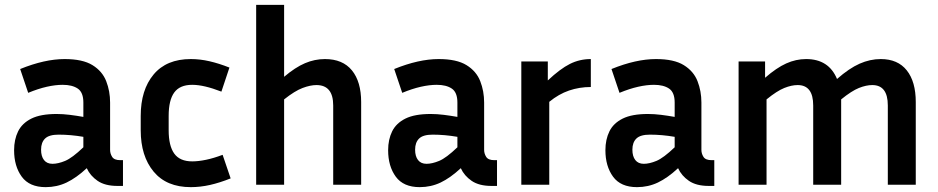

<svg xmlns="http://www.w3.org/2000/svg" viewBox="-20 -760 3861 790"><path d="M463 5Q412 5 381.5 -16Q351 -37 337 -68Q294 -28 254 -9Q214 10 168 10Q101 10 69.5 -33Q38 -76 38 -142Q38 -186 54.5 -219.5Q71 -253 109 -272Q147 -291 213 -291Q239 -291 267 -287.5Q295 -284 323 -279V-338Q323 -380 300 -395.5Q277 -411 238 -411Q208 -411 172.5 -403Q137 -395 96 -378L63 -476Q164 -517 246 -517Q320 -517 360.5 -492Q401 -467 417 -426Q433 -385 433 -338V-143Q433 -128 441.5 -114.5Q450 -101 475 -101H486V5ZM149 -144Q149 -117 161 -101.5Q173 -86 196 -86Q219 -86 248 -98Q277 -110 323 -154V-197Q271 -206 221 -206Q182 -206 165.5 -190Q149 -174 149 -144Z M674 -283V-224Q674 -160 697 -128Q720 -96 771 -96Q796 -96 827.5 -102.5Q859 -109 896 -123L929 -26Q884 -8 844 1Q804 10 765 10Q665 10 612 -54Q559 -118 559 -224V-283Q559 -390 612 -453.5Q665 -517 765 -517Q803 -517 842 -508Q881 -499 924 -482L891 -383Q819 -411 771 -411Q720 -411 697 -379.5Q674 -348 674 -283Z M1282 -410Q1257 -410 1225 -398Q1193 -386 1149 -351V0H1034V-740H1149V-444Q1195 -483 1235 -500Q1275 -517 1317 -517Q1390 -517 1428 -470.5Q1466 -424 1466 -340V0H1351V-326Q1351 -410 1282 -410Z M2002 5Q1951 5 1920.5 -16Q1890 -37 1876 -68Q1833 -28 1793 -9Q1753 10 1707 10Q1640 10 1608.5 -33Q1577 -76 1577 -142Q1577 -186 1593.5 -219.5Q1610 -253 1648 -272Q1686 -291 1752 -291Q1778 -291 1806 -287.5Q1834 -284 1862 -279V-338Q1862 -380 1839 -395.5Q1816 -411 1777 -411Q1747 -411 1711.5 -403Q1676 -395 1635 -378L1602 -476Q1703 -517 1785 -517Q1859 -517 1899.5 -492Q1940 -467 1956 -426Q1972 -385 1972 -338V-143Q1972 -128 1980.5 -114.5Q1989 -101 2014 -101H2025V5ZM1688 -144Q1688 -117 1700 -101.5Q1712 -86 1735 -86Q1758 -86 1787 -98Q1816 -110 1862 -154V-197Q1810 -206 1760 -206Q1721 -206 1704.5 -190Q1688 -174 1688 -144Z M2411 -402Q2364 -402 2321.5 -387.5Q2279 -373 2240 -341V0H2125V-507H2234V-429Q2285 -477 2325 -497Q2365 -517 2411 -517Z M2896 5Q2845 5 2814.5 -16Q2784 -37 2770 -68Q2727 -28 2687 -9Q2647 10 2601 10Q2534 10 2502.5 -33Q2471 -76 2471 -142Q2471 -186 2487.5 -219.5Q2504 -253 2542 -272Q2580 -291 2646 -291Q2672 -291 2700 -287.5Q2728 -284 2756 -279V-338Q2756 -380 2733 -395.5Q2710 -411 2671 -411Q2641 -411 2605.5 -403Q2570 -395 2529 -378L2496 -476Q2597 -517 2679 -517Q2753 -517 2793.5 -492Q2834 -467 2850 -426Q2866 -385 2866 -338V-143Q2866 -128 2874.5 -114.5Q2883 -101 2908 -101H2919V5ZM2582 -144Q2582 -117 2594 -101.5Q2606 -86 2629 -86Q2652 -86 2681 -98Q2710 -110 2756 -154V-197Q2704 -206 2654 -206Q2615 -206 2598.5 -190Q2582 -174 2582 -144Z M3134 -351V0H3019V-507H3128V-440Q3175 -481 3215 -499Q3255 -517 3297 -517Q3390 -517 3424 -435Q3474 -479 3517 -498Q3560 -517 3604 -517Q3674 -517 3711 -470.5Q3748 -424 3748 -340V0H3633V-326Q3633 -410 3569 -410Q3544 -410 3514 -398Q3484 -386 3441 -351V0H3326V-326Q3326 -410 3262 -410Q3237 -410 3207 -398Q3177 -386 3134 -351Z"/></svg>

Font: Inria Sans
Style: Bold
Weight: 700
Designer: Black Foundry Team
Foundry: Black Foundry
Version: Version 1.2; ttfautohint (v1.8.3)